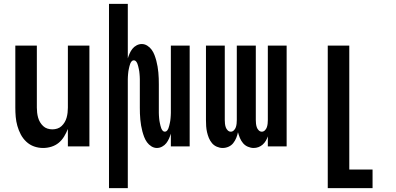

<svg xmlns="http://www.w3.org/2000/svg" viewBox="-20 -755 2040 990"><path d="M202 8Q178 8 155.5 0Q133 -8 115.5 -24.5Q98 -41 87 -62Q76 -83 69.5 -106Q63 -129 61 -152.5Q59 -176 59 -200V-520H170V-200Q170 -187 171.5 -174Q173 -161 176.5 -148.5Q180 -136 186.5 -125Q193 -114 202.5 -105Q212 -96 224.5 -92Q237 -88 250 -88Q263 -88 275.5 -92Q288 -96 297.5 -105Q307 -114 313.5 -125Q320 -136 323.5 -148.5Q327 -161 328.5 -174Q330 -187 330 -200V-520H441V0H330V-90Q322 -70 310.5 -51Q299 -32 282.5 -18.5Q266 -5 245 1.5Q224 8 202 8Z M542 215V-735H639V-454Q643 -467 648.5 -479.5Q654 -492 662.5 -503Q671 -514 684 -521Q697 -528 711 -528Q726 -528 739.5 -519.5Q753 -511 762 -498.5Q771 -486 776.5 -471.5Q782 -457 786 -442Q790 -427 792.5 -412Q795 -397 796.5 -381.5Q798 -366 798.5 -350.5Q799 -335 799 -320V-200Q799 -193 799 -186.5Q799 -180 799 -173Q799 -166 799.5 -159.5Q800 -153 800.5 -146Q801 -139 802 -132.5Q803 -126 804.5 -119.5Q806 -113 807.5 -106.5Q809 -100 811.5 -93.5Q814 -87 818.5 -81.5Q823 -76 830 -76Q837 -76 841.5 -81.5Q846 -87 848.5 -93.5Q851 -100 852.5 -106.5Q854 -113 855.5 -119.5Q857 -126 858 -132.5Q859 -139 859.5 -146Q860 -153 860.5 -159.5Q861 -166 861 -173Q861 -180 861 -186.5Q861 -193 861 -200V-520H958V0H861V-66Q857 -53 851.5 -40.5Q846 -28 837.5 -17Q829 -6 816 1Q803 8 789 8Q774 8 760.5 -0.5Q747 -9 738 -21.5Q729 -34 723.5 -48.5Q718 -63 714 -78Q710 -93 707.5 -108Q705 -123 703.5 -138.5Q702 -154 701.5 -169.5Q701 -185 701 -200V-320Q701 -327 701 -333.5Q701 -340 701 -347Q701 -354 700.5 -360.5Q700 -367 699.5 -374Q699 -381 698 -387.5Q697 -394 695.5 -400.5Q694 -407 692.5 -413.5Q691 -420 688.5 -426.5Q686 -433 681.5 -438.5Q677 -444 670 -444Q663 -444 658.5 -438.5Q654 -433 651.5 -426.5Q649 -420 647.5 -413.5Q646 -407 644.5 -400.5Q643 -394 642 -387.5Q641 -381 640.5 -374Q640 -367 639.5 -360.5Q639 -354 639 -347Q639 -340 639 -333.5Q639 -327 639 -320V215Z M1128 8Q1113 8 1098 1.5Q1083 -5 1073 -17Q1063 -29 1057 -43.5Q1051 -58 1047.5 -73.5Q1044 -89 1043 -104.5Q1042 -120 1042 -136V-520H1139V-136Q1139 -127 1140 -117.5Q1141 -108 1144 -99Q1147 -90 1154 -83Q1161 -76 1170 -76Q1179 -76 1186 -83Q1193 -90 1196 -99Q1199 -108 1200 -117.5Q1201 -127 1201 -136V-520H1299V-136Q1299 -127 1300 -117.5Q1301 -108 1304 -99Q1307 -90 1314 -83Q1321 -76 1330 -76Q1339 -76 1346 -83Q1353 -90 1356 -99Q1359 -108 1360 -117.5Q1361 -127 1361 -136V-520H1458V0H1361V-52Q1357 -40 1350.5 -29Q1344 -18 1334.5 -9.5Q1325 -1 1313 3.5Q1301 8 1288 8Q1273 8 1258 1.5Q1243 -5 1233 -17Q1223 -29 1217 -43.5Q1211 -58 1207 -73Q1204 -58 1198 -43.5Q1192 -29 1182.5 -17Q1173 -5 1158.5 1.5Q1144 8 1128 8Z M1670 215V-520H1781V119H1901V215Z"/></svg>

Font: Iosevka Term Curly
Style: Bold
Weight: 700
Designer: Belleve Invis
Foundry: Belleve Invis
Version: Version 32.3.0